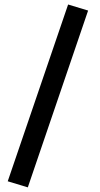

<svg xmlns="http://www.w3.org/2000/svg" viewBox="-20 -723 444 849"><path d="M281.2 -703.1 369.6 -676.3 103 105.5 14.2 78.6Z"/></svg>

Font: Samim Medium FD
Style: Medium-FD
Weight: 500
Foundry: DejaVu fonts team - Redesigned by Saber Rastikerdar
Version: Version 4.0.5